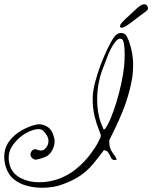

<svg xmlns="http://www.w3.org/2000/svg" viewBox="-38 -781 719 907"><path d="M575 -575Q583 -550 587 -524.5Q591 -499 591 -475Q591 -440 585.5 -407.5Q580 -375 572 -347Q560 -301 541.5 -255.5Q523 -210 505.5 -174Q488 -138 478 -118Q478 -114 478.5 -101.5Q479 -89 485 -75Q491 -62 499 -52.5Q507 -43 512 -31Q513 -30 513 -29.5Q513 -29 513 -29Q513 -25 504 -25Q500 -25 495 -27Q490 -29 488 -33Q474 -65 464.5 -68.5Q455 -72 453 -72Q425 -34 399.5 -4Q374 26 341.5 48.5Q309 71 260 89Q217 106 160 106Q125 106 90.5 97Q56 88 30 68Q4 48 -8 15Q-13 1 -15.5 -13Q-18 -27 -18 -39Q-18 -82 5 -113Q28 -144 62.5 -164Q97 -184 131 -192Q135 -193 139 -193.5Q143 -194 147 -194Q167 -194 188 -180.5Q209 -167 218 -129Q219 -125 219.5 -121.5Q220 -118 220 -114Q220 -92 207.5 -69Q195 -46 172 -38Q143 -27 130 -27Q124 -27 120.5 -29.5Q117 -32 113 -35Q111 -37 108.5 -41.5Q106 -46 106 -52Q106 -62 115 -71Q122 -76 126 -76Q133 -76 140.5 -73Q148 -70 155 -70Q166 -70 173 -76Q191 -93 191 -114Q191 -128 183.5 -141Q176 -154 165 -164Q158 -171 144 -171Q125 -171 99.5 -159.5Q74 -148 55 -131Q32 -111 17.5 -87.5Q3 -64 3 -35Q3 -25 5 -14.5Q7 -4 11 8Q24 42 61.5 61Q99 80 148 80Q194 80 242 63Q289 45 325.5 14Q362 -17 387 -50Q412 -83 425 -108Q438 -133 438 -138Q439 -145 429 -168.5Q419 -192 409 -231Q399 -270 400 -323Q401 -353 411.5 -393.5Q422 -434 438 -476Q454 -518 471 -553Q488 -588 502 -607Q516 -625 532 -625Q534 -625 537 -625Q540 -625 542 -624Q554 -623 562.5 -606Q571 -589 575 -575ZM548 -465Q551 -495 551 -525Q551 -556 547 -577Q543 -598 532 -598Q517 -601 498 -571Q482 -547 470 -515Q458 -483 444 -447Q434 -421 427.5 -385Q421 -349 421 -309Q421 -282 425 -254.5Q429 -227 438 -202Q448 -176 450.5 -171.5Q453 -167 458 -172Q471 -189 485 -222.5Q499 -256 512 -298.5Q525 -341 534.5 -384.5Q544 -428 548 -465ZM529 -658Q529 -663 533.5 -669Q538 -675 551 -688Q585 -720 607.5 -740.5Q630 -761 643 -761Q651 -761 656 -755Q661 -749 661 -742Q661 -737 658.5 -734Q656 -731 651 -727Q638 -717 615.5 -700.5Q593 -684 575 -670Q556 -656 548.5 -653Q541 -650 537 -650Q529 -650 529 -658Z"/></svg>

Font: Ingrid Darling
Style: Regular
Weight: 400
Designer: Robert E. Leuschke
Foundry: Robert E. Leuschke
Version: Version 1.010; ttfautohint (v1.8.3)